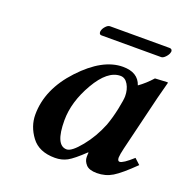

<svg xmlns="http://www.w3.org/2000/svg" viewBox="-110 -687 778 800"><g transform="rotate(20 278.5 -287.0)"><path d="M373 -194.8Q386.2 -231 395 -273.4Q403.8 -315.9 403.8 -331.1Q403.8 -360.8 390.9 -382.8Q377.9 -404.8 356.9 -404.8Q299.8 -404.8 250 -318.8Q200.2 -232.9 200.2 -150.9Q200.2 -40 250 -40Q272 -40 310.5 -87.4Q349.1 -134.8 373 -194.8ZM339.8 -39.1Q339.8 -52.2 340.8 -58.1L338.9 -59.1Q293.9 -16.1 270 -3.2Q246.1 9.8 215.8 9.8Q145 9.8 111.6 -35.2Q78.1 -80.1 78.1 -131.8Q78.1 -244.6 171.1 -344.2Q264.2 -443.8 354 -443.8Q420.9 -443.8 438 -392.1Q467.8 -413.1 495.1 -443.8L549.8 -446.8Q551.8 -446.8 551.8 -443.8Q529.3 -359.9 520.5 -320.8L473.1 -125Q466.3 -96.2 465.8 -83Q465.8 -66.9 475.1 -66.9Q490.2 -66.9 532.2 -105L557.1 -82Q502 -27.8 470.9 -9Q439.9 9.8 401.9 9.8Q367.7 9.8 353.8 -5.6Q339.8 -21 339.8 -39.1ZM488.8 -536.1H224.1Q214.4 -536.1 213.9 -547.9Q213.9 -550.8 214.8 -553.2Q216.8 -563 226.3 -573.5Q235.8 -584 245.1 -584H508.8Q521 -584 521 -571.8Q521 -569.8 520 -567.9Q518.1 -558.1 507.8 -547.1Q497.6 -536.1 488.8 -536.1Z"/></g></svg>

Font: Linux Libertine O
Style: Semibold Italic
Weight: 600
Italic angle: -11.5°
Designer: Philipp H. Poll
Foundry: Philipp H. Poll
Version: Version 5.1.2